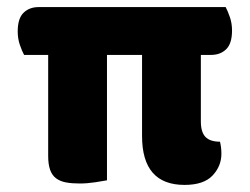

<svg xmlns="http://www.w3.org/2000/svg" viewBox="-20 -510 705 542"><path d="M48 -355Q42 -366 36 -383.5Q30 -401 30 -421Q30 -458 46.5 -474Q63 -490 89 -490H617Q623 -479 629 -461.5Q635 -444 635 -424Q635 -387 618.5 -371Q602 -355 576 -355H547V-167Q547 -137 560 -123.5Q573 -110 601 -110Q605 -94 605 -76Q605 -41 580 -14.5Q555 12 501 12Q381 12 381 -126V-355H282V-1Q272 1 249 4.5Q226 8 205 8Q183 8 166.5 5Q150 2 138.5 -6.5Q127 -15 121.5 -30.5Q116 -46 116 -70V-355Z"/></svg>

Font: Baloo Paaji
Style: Regular
Weight: 400
Designer: Shuchita Grover and Ek Type
Foundry: Ek Type
Version: Version 1.007;PS 1.000;hotconv 1.0.88;makeotf.lib2.5.647800